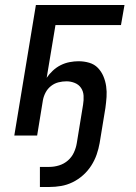

<svg xmlns="http://www.w3.org/2000/svg" viewBox="-20 -540 540 765"><path d="M139 205V125H177Q196 125 215.5 119Q235 113 250.5 99.5Q266 86 274.5 67.5Q283 49 286 30L311 -123Q314 -141 313 -158.5Q312 -176 303 -189.5Q294 -203 278 -209.5Q262 -216 245 -216Q229 -216 213 -212Q197 -208 183.5 -197.5Q170 -187 162 -172Q154 -157 151 -141L128 0H37L123 -520H476L462 -440H201L166 -230Q176 -245 190.5 -258.5Q205 -272 222 -280.5Q239 -289 257.5 -292.5Q276 -296 293 -296Q315 -296 335.5 -290Q356 -284 370 -269.5Q384 -255 392 -236Q400 -217 403 -196Q406 -175 404.5 -153.5Q403 -132 400 -110L377 30Q373 53 365 76Q357 99 343.5 120Q330 141 311 158Q292 175 269.5 186Q247 197 223.5 201Q200 205 177 205Z"/></svg>

Font: Iosevka SS04 Medium
Style: Italic
Weight: 500
Italic angle: -9°
Monospace: yes
Designer: Belleve Invis
Foundry: Belleve Invis
Version: Version 19.0.0; ttfautohint (v1.8.4)